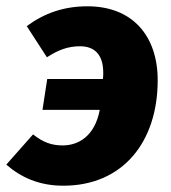

<svg xmlns="http://www.w3.org/2000/svg" viewBox="-46 -571 543 610"><path d="M232 -551C158 -551 96 -530 39 -488L103 -389C140 -413 171 -424 208 -424C255 -424 282 -397 282 -340C282 -333 282 -330 281 -320H104L89 -222H271C255 -138 203 -109 153 -109C119 -109 92 -118 59 -144L-26 -48C21 -7 79 19 155 19C346 19 455 -122 455 -316C455 -457 375 -551 232 -551Z"/></svg>

Font: Fira Sans ExtraBold
Style: Italic
Weight: 800
Italic angle: -8°
Designer: bBox Type GmbH & Carrois Corporate GbR & Edenspiekermann AG
Foundry: bBox Type GmbH & Carrois Corporate GbR & Edenspiekermann AG
Version: Version 4.301;PS 004.301;hotconv 1.0.88;makeotf.lib2.5.64775